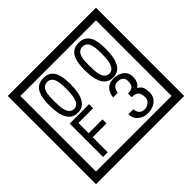

<svg xmlns="http://www.w3.org/2000/svg" viewBox="-230 -1243 1616 1616"><g transform="rotate(-45 577.5 -435.0)"><path d="M1103 90H53V-960H1103ZM1028 15V-885H128V15ZM497 -656Q497 -442 371 -442Q244 -442 244 -656Q244 -744 265 -789Q294 -855 371 -855Q448 -855 477 -789Q497 -745 497 -656ZM444 -656Q444 -723 435 -752Q420 -809 371 -809Q322 -809 306 -752Q298 -723 298 -656Q298 -587 306 -553Q322 -488 371 -488Q419 -488 435 -554Q444 -587 444 -656ZM917 -656Q917 -442 791 -442Q664 -442 664 -656Q664 -744 685 -789Q714 -855 791 -855Q868 -855 897 -789Q917 -745 917 -656ZM864 -656Q864 -723 855 -752Q840 -809 791 -809Q742 -809 726 -752Q718 -723 718 -656Q718 -587 726 -553Q742 -488 791 -488Q839 -488 855 -554Q864 -587 864 -656ZM488 -379H313V-257H477V-209H313V-30H257V-427H488ZM919 -136Q919 -84 880.5 -53Q842 -22 789 -22Q734 -22 700 -51Q662 -82 662 -134H721Q727 -65 790 -65Q818 -65 841 -84.5Q864 -104 864 -132Q864 -177 846 -196Q828 -215 783 -215V-259Q825 -259 841.5 -276Q858 -293 858 -334Q858 -392 789 -392Q738 -392 726 -324H671Q684 -435 788 -435Q839 -435 874 -409Q913 -380 913 -330Q913 -265 871 -238Q895 -222 903 -210Q919 -185 919 -136Z"/></g></svg>

Font: Unicode BMP Fallback SIL
Style: Regular
Weight: 400
Foundry: NRSI, SIL International
Version: Version 5.1 Based on Unicode 5.1